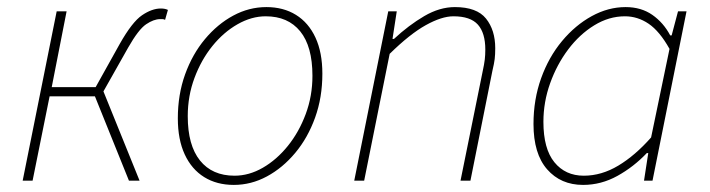

<svg xmlns="http://www.w3.org/2000/svg" viewBox="-20 -510 2004 542"><path d="M44 0 140 -478H168L126 -264H250L318 -386Q353 -448 381 -467Q409 -486 434 -486Q446 -486 454 -482L446 -454Q442 -456 439 -456Q436 -456 432 -456Q414 -456 392.5 -441.5Q371 -427 342 -376L272 -252L374 0H344L248 -238H120L72 0Z M640 12Q592 12 556.5 -10Q521 -32 501.5 -74Q482 -116 482 -176Q482 -243 502.5 -300Q523 -357 558.5 -399.5Q594 -442 638.5 -466Q683 -490 732 -490Q780 -490 815.5 -468Q851 -446 870.5 -404Q890 -362 890 -302Q890 -235 869.5 -178Q849 -121 813.5 -78.5Q778 -36 733.5 -12Q689 12 640 12ZM642 -14Q683 -14 722 -36.5Q761 -59 792.5 -98Q824 -137 843 -188Q862 -239 862 -296Q862 -379 827.5 -421.5Q793 -464 730 -464Q690 -464 650.5 -441.5Q611 -419 579.5 -380Q548 -341 529 -290Q510 -239 510 -182Q510 -100 544.5 -57Q579 -14 642 -14Z M980 0 1076 -478H1100L1088 -400H1092Q1134 -439 1177.5 -464.5Q1221 -490 1264 -490Q1326 -490 1352 -457.5Q1378 -425 1378 -374Q1378 -356 1376.5 -343.5Q1375 -331 1370 -310L1308 0H1280L1342 -306Q1347 -329 1348.5 -342Q1350 -355 1350 -370Q1350 -417 1329 -440.5Q1308 -464 1260 -464Q1227 -464 1182 -439Q1137 -414 1080 -358L1008 0Z M1626 12Q1563 12 1524.5 -32Q1486 -76 1486 -160Q1486 -229 1507.5 -289Q1529 -349 1566.5 -394Q1604 -439 1650.5 -464.5Q1697 -490 1746 -490Q1790 -490 1821.5 -468Q1853 -446 1872 -410H1876L1894 -478H1918L1822 0H1798L1810 -78H1806Q1769 -39 1723 -13.5Q1677 12 1626 12ZM1628 -14Q1678 -14 1725.5 -42.5Q1773 -71 1818 -122L1870 -372Q1842 -422 1811 -443Q1780 -464 1744 -464Q1699 -464 1657.5 -438.5Q1616 -413 1584 -370.5Q1552 -328 1533 -275Q1514 -222 1514 -166Q1514 -90 1545 -52Q1576 -14 1628 -14Z"/></svg>

Font: Source Sans Variable
Style: Italic
Weight: 200
Italic angle: -11°
Designer: Paul D. Hunt
Foundry: Adobe Systems Incorporated
Version: Version 3.006;hotconv 1.0.111;makeotfexe 2.5.65597